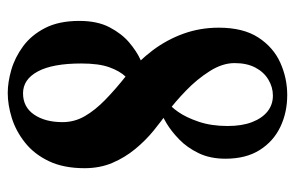

<svg xmlns="http://www.w3.org/2000/svg" viewBox="-153 -599 762 496"><g transform="rotate(90 228.0 -351.0)"><path d="M220 10Q192.5 10 160.5 0.8Q128.5 -8.5 99.8 -29.5Q71 -50.5 52.5 -86.2Q34 -122 34 -175Q34 -221.5 50.5 -253Q67 -284.5 89.8 -303.8Q112.5 -323 134 -332.8Q155.5 -342.5 166 -345.5L208 -319Q193 -310 178.2 -294.8Q163.5 -279.5 153.8 -252.5Q144 -225.5 144 -180Q144 -106 164.5 -67.8Q185 -29.5 221 -29.5Q256.5 -29.5 276 -58Q295.5 -86.5 295.5 -131.5Q295.5 -162.5 280 -189.2Q264.5 -216 237.5 -242.2Q210.5 -268.5 174.5 -297Q138 -327.5 110.2 -364.2Q82.5 -401 67 -444Q51.5 -487 51.5 -535Q51.5 -598.5 77 -637.5Q102.5 -676.5 142.2 -694.2Q182 -712 225.5 -712Q270.5 -712 307.8 -694.2Q345 -676.5 367.5 -641Q390 -605.5 390 -552.5Q390 -512.5 375.5 -482.8Q361 -453 340 -432.8Q319 -412.5 298.5 -400.2Q278 -388 265.5 -383L244 -404.5Q255 -410 269.2 -430.5Q283.5 -451 294.5 -483.5Q305.5 -516 305.5 -558Q305.5 -595 295.5 -621Q285.5 -647 268 -661Q250.5 -675 227 -675Q205 -675 185.5 -663.2Q166 -651.5 154.5 -629.5Q143 -607.5 143 -576Q143 -544.5 163.8 -511.8Q184.5 -479 213.8 -450.8Q243 -422.5 267 -405Q291.5 -388 317.5 -366.8Q343.5 -345.5 365.2 -319Q387 -292.5 400.8 -260.2Q414.5 -228 414.5 -188.5Q414.5 -134 396.2 -96Q378 -58 348.2 -34.5Q318.5 -11 284.8 -0.5Q251 10 220 10Z"/></g></svg>

Font: Imbue Thin 10pt ExtraBold
Style: Regular
Weight: 800
Version: Version 1.102